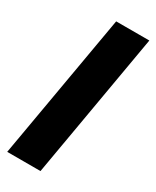

<svg xmlns="http://www.w3.org/2000/svg" viewBox="-186 -763 661 815"><g transform="rotate(30 145.0 -355.5)"><path d="M289.6 -710.9 166.5 0H3.4L127 -710.9Z"/></g></svg>

Font: Roboto Condensed Black
Style: Italic
Weight: 900
Italic angle: -12°
Designer: Christian Robertson
Foundry: Google
Version: Version 3.008; 2023